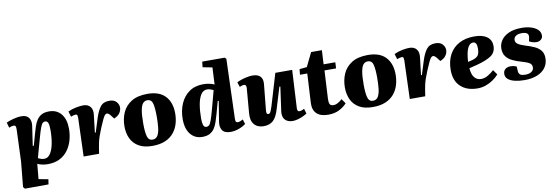

<svg xmlns="http://www.w3.org/2000/svg" viewBox="-67 -1281 5870 2021"><g transform="rotate(-10 2868.0 -270.5)"><path d="M89 -401Q90 -427 85 -437.5Q80 -448 65 -448Q54 -448 39 -444Q24 -440 15 -435L-1 -492Q26 -505 72.5 -518Q119 -531 164 -531Q218 -531 241.5 -496.5Q265 -462 256 -408L226 -204L237 -202L270 -320Q282 -363 294.5 -401Q307 -439 326.5 -468Q346 -497 377 -514Q408 -531 457 -531Q539 -531 586 -473.5Q633 -416 633 -315Q633 -251 616 -192Q599 -133 564.5 -86.5Q530 -40 476.5 -13Q423 14 350 14Q320 14 289.5 7.5Q259 1 240 -9L225 152L327 171L319 225L67 226L50 206L76 -60ZM398 -434Q383 -434 371.5 -423.5Q360 -413 346.5 -377.5Q333 -342 313 -269L257 -67Q292 -48 323 -48Q362 -48 388 -87.5Q414 -127 426.5 -193Q439 -259 439 -336Q439 -389 429.5 -411.5Q420 -434 398 -434Z M748 -414Q748 -426 745 -437.5Q742 -449 726 -449Q717 -449 705 -445.5Q693 -442 676 -436L659 -494Q701 -514 746.5 -522.5Q792 -531 822 -531Q873 -531 898 -499.5Q923 -468 916 -414L894 -227L903 -226L951 -378Q975 -452 1006.5 -491.5Q1038 -531 1101 -531Q1151 -531 1176 -503.5Q1201 -476 1201 -443Q1201 -411 1181.5 -383Q1162 -355 1120 -338L1094 -372Q1071 -403 1053 -403Q1043 -403 1033 -393.5Q1023 -384 1008.5 -354.5Q994 -325 969 -265Q948 -214 937 -181.5Q926 -149 920.5 -124Q915 -99 910 -70L899 0H734Z M1468 16Q1380 16 1323.5 -16.5Q1267 -49 1239.5 -106Q1212 -163 1212 -238Q1212 -317 1241.5 -384Q1271 -451 1336.5 -492Q1402 -533 1509 -533Q1635 -533 1698.5 -465.5Q1762 -398 1762 -280Q1762 -223 1746.5 -170Q1731 -117 1696.5 -75Q1662 -33 1605.5 -8.5Q1549 16 1468 16ZM1480 -49Q1518 -49 1536 -80.5Q1554 -112 1559.5 -164.5Q1565 -217 1565 -281Q1565 -368 1553.5 -417.5Q1542 -467 1496 -467Q1468 -467 1449.5 -446Q1431 -425 1421.5 -374.5Q1412 -324 1412 -233Q1412 -143 1425 -96Q1438 -49 1480 -49Z M2371 -117Q2370 -98 2374.5 -86Q2379 -74 2397 -74Q2410 -74 2425 -80.5Q2440 -87 2451 -93L2467 -43Q2457 -33 2432.5 -20Q2408 -7 2374.5 3.5Q2341 14 2305 14Q2240 14 2216 -21Q2192 -56 2201 -112L2236 -329L2226 -332L2189 -198Q2177 -156 2164.5 -118Q2152 -80 2132.5 -50Q2113 -20 2081.5 -3Q2050 14 2002 14Q1924 14 1876.5 -43.5Q1829 -101 1829 -206Q1829 -296 1861 -370Q1893 -444 1954.5 -487.5Q2016 -531 2107 -531Q2144 -531 2174.5 -523.5Q2205 -516 2223 -507L2232 -688L2130 -708L2137 -767H2377L2392 -751ZM2062 -83Q2079 -83 2091 -94Q2103 -105 2116.5 -142Q2130 -179 2151 -257L2203 -451Q2187 -459 2169.5 -464.5Q2152 -470 2135 -470Q2094 -470 2069 -431Q2044 -392 2032.5 -326Q2021 -260 2021 -177Q2021 -133 2029.5 -108Q2038 -83 2062 -83Z M2463 -488Q2481 -498 2510 -508Q2539 -518 2571.5 -524.5Q2604 -531 2632 -531Q2687 -531 2714 -503.5Q2741 -476 2736 -423L2709 -152Q2706 -125 2710 -114Q2714 -103 2728 -103Q2742 -103 2751 -120.5Q2760 -138 2774 -182L2874 -517H3054L3032 -109Q3031 -75 3053 -75Q3077 -75 3106 -92L3122 -39Q3107 -28 3080.5 -15.5Q3054 -3 3024 5.5Q2994 14 2968 14Q2914 14 2885.5 -17.5Q2857 -49 2865 -108L2901 -365L2891 -367L2821 -137Q2797 -55 2759 -20Q2721 15 2657 15Q2592 15 2556.5 -26.5Q2521 -68 2528 -146L2550 -410Q2551 -431 2545.5 -440Q2540 -449 2526 -449Q2515 -449 2503.5 -445.5Q2492 -442 2480 -436Z M3132 -511 3211 -519 3283 -667H3398L3390 -517H3515L3512 -452H3388L3372 -154Q3370 -117 3378.5 -96.5Q3387 -76 3419 -76Q3443 -76 3465.5 -88.5Q3488 -101 3512 -123L3547 -73Q3517 -38 3466.5 -12Q3416 14 3347 14Q3265 14 3224 -26Q3183 -66 3187 -140L3204 -452H3126Z M3824 16Q3736 16 3679.5 -16.5Q3623 -49 3595.5 -106Q3568 -163 3568 -238Q3568 -317 3597.5 -384Q3627 -451 3692.5 -492Q3758 -533 3865 -533Q3991 -533 4054.5 -465.5Q4118 -398 4118 -280Q4118 -223 4102.5 -170Q4087 -117 4052.5 -75Q4018 -33 3961.5 -8.5Q3905 16 3824 16ZM3836 -49Q3874 -49 3892 -80.5Q3910 -112 3915.5 -164.5Q3921 -217 3921 -281Q3921 -368 3909.5 -417.5Q3898 -467 3852 -467Q3824 -467 3805.5 -446Q3787 -425 3777.5 -374.5Q3768 -324 3768 -233Q3768 -143 3781 -96Q3794 -49 3836 -49Z M4234 -414Q4234 -426 4231 -437.5Q4228 -449 4212 -449Q4203 -449 4191 -445.5Q4179 -442 4162 -436L4145 -494Q4187 -514 4232.5 -522.5Q4278 -531 4308 -531Q4359 -531 4384 -499.5Q4409 -468 4402 -414L4380 -227L4389 -226L4437 -378Q4461 -452 4492.5 -491.5Q4524 -531 4587 -531Q4637 -531 4662 -503.5Q4687 -476 4687 -443Q4687 -411 4667.5 -383Q4648 -355 4606 -338L4580 -372Q4557 -403 4539 -403Q4529 -403 4519 -393.5Q4509 -384 4494.5 -354.5Q4480 -325 4455 -265Q4434 -214 4423 -181.5Q4412 -149 4406.5 -124Q4401 -99 4396 -70L4385 0H4220Z M5001 -531Q5091 -531 5138 -495.5Q5185 -460 5185 -398Q5185 -328 5132.5 -293Q5080 -258 4982 -232L4894 -210Q4900 -139 4927.5 -108Q4955 -77 4997 -77Q5034 -77 5069.5 -97.5Q5105 -118 5136 -147L5172 -95Q5148 -67 5112.5 -42Q5077 -17 5033.5 -1.5Q4990 14 4944 14Q4830 14 4763.5 -48Q4697 -110 4697 -224Q4697 -320 4734 -389Q4771 -458 4839.5 -494.5Q4908 -531 5001 -531ZM5019 -402Q5019 -470 4978 -470Q4942 -470 4920 -423.5Q4898 -377 4892 -278L4941 -290Q4980 -301 4999.5 -323Q5019 -345 5019 -402Z M5464 -41Q5504 -41 5529 -57.5Q5554 -74 5554 -105Q5554 -135 5528.5 -151Q5503 -167 5445 -183Q5395 -197 5353 -217Q5311 -237 5286 -270Q5261 -303 5261 -355Q5261 -401 5287.5 -441.5Q5314 -482 5369 -507.5Q5424 -533 5510 -533Q5561 -533 5605.5 -520Q5650 -507 5678 -481.5Q5706 -456 5706 -418Q5706 -391 5686.5 -374.5Q5667 -358 5638 -358Q5617 -358 5594.5 -365Q5572 -372 5561 -380L5568 -413Q5576 -445 5560 -461.5Q5544 -478 5500 -478Q5458 -478 5436 -461.5Q5414 -445 5414 -419Q5414 -392 5439.5 -375Q5465 -358 5514 -343Q5565 -328 5607.5 -309Q5650 -290 5675.5 -259Q5701 -228 5701 -177Q5701 -118 5669.5 -75Q5638 -32 5580.5 -9Q5523 14 5447 14Q5391 14 5345 3.5Q5299 -7 5272 -29Q5245 -51 5245 -85Q5245 -120 5267.5 -137.5Q5290 -155 5322 -155Q5341 -155 5358.5 -151Q5376 -147 5388 -140L5390 -97Q5391 -69 5406 -55Q5421 -41 5464 -41Z"/></g></svg>

Font: Literata 36pt ExtraBold
Style: Italic
Weight: 800
Italic angle: -2°
Designer: Latin by Veronika Burian and Jose Scaglione. Greek by Irene Vlachou. Cyrillic by Vera Evstafieva
Foundry: TypeTogether
Version: Version 3.002